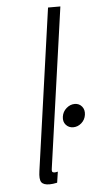

<svg xmlns="http://www.w3.org/2000/svg" viewBox="-53 -763 404 806"><g transform="rotate(-5 148.5 -360.0)"><path d="M181 -730 85 -49Q80 -15 88.5 -2.5Q97 10 123 10Q130 10 137.5 9Q145 8 155 6L162 -40Q151 -38 150 -38Q140 -38 138 -42.5Q136 -47 138 -57L233 -730ZM243 -220Q262 -220 277.5 -233.5Q293 -247 296 -268Q299 -289 287.5 -303Q276 -317 257 -317Q238 -317 222 -303Q206 -289 203 -268Q200 -247 212 -233.5Q224 -220 243 -220Z"/></g></svg>

Font: Secuela Light
Style: Italic
Weight: 300
Italic angle: -8°
Designer: Fernando Haro
Foundry: deFharo
Version: Version 1.708